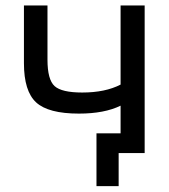

<svg xmlns="http://www.w3.org/2000/svg" viewBox="-20 -544 603 685"><path d="M410.2 -524.4H496.1V2H447.3H417H403.3V120.1H324.2V-68.4H410.2V-167Q352.5 -138.7 261.7 -138.7Q152.3 -138.7 108.9 -178.7Q65.4 -218.8 65.4 -318.4V-524.4H149.4V-331.1Q149.4 -259.8 174.8 -236.8Q200.2 -213.9 273.4 -213.9Q355.5 -213.9 410.2 -242.2Z"/></svg>

Font: Gen Shin Gothic Regular
Style: Regular
Weight: 400
Designer: [Source Han Sans]
Ryoko NISHIZUKA  (kana & ideographs); Paul D. Hunt (Latin, Greek & Cyrillic); Wenlong ZHANG  (bopomofo
Version: Version 1.002.20150607